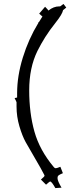

<svg xmlns="http://www.w3.org/2000/svg" viewBox="-20 -811 354 969"><path d="M259.3 138.2Q240.7 105 233.4 105Q230 105 212.4 121.1L186.5 95.2Q204.6 79.6 204.6 76.7Q204.6 73.7 204.1 72.8Q188.5 42 157.5 -10.5Q126.5 -63 109.4 -94Q92.3 -125 77.9 -173.8Q63.5 -222.7 63.5 -272.9V-294.9Q63.5 -296.9 53.7 -315.9L66.4 -318.8V-340.8Q66.4 -427.2 95.2 -520.5Q124 -613.8 173.3 -694.8L172.4 -695.8L176.3 -700.2V-699.2L194.3 -728Q193.4 -729 191.4 -730L177.7 -742.2L207.5 -776.9Q219.2 -765.1 224.6 -757.8Q250.5 -778.8 279.3 -778.8H283.7L300.3 -791L314.5 -772.9L298.3 -759.8Q294.4 -739.3 262.2 -698.7Q230 -658.2 208.5 -624Q187 -589.8 168.9 -553.7Q127.4 -469.2 127.4 -355Q127.4 -240.7 153.8 -146.7Q180.2 -52.7 251.5 32.2Q255.9 38.1 261.2 38.1Q266.6 38.1 284.7 30.8L297.4 63Q279.8 70.3 275.1 74.5Q270.5 78.6 270.5 85V89.8Q270.5 102.1 290.5 136.2Z"/></svg>

Font: Eater Caps
Style: Regular
Weight: 400
Version: Version 001.002